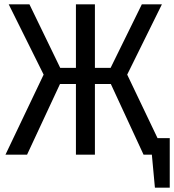

<svg xmlns="http://www.w3.org/2000/svg" viewBox="-20 -709 798 880"><path d="M758 -76V151H690L676 0H638L488 -324H415V0H328V-324H255L104 0H5L180 -367L20 -689H115L256 -398H328V-689H415V-398H487L630 -689H722L563 -367L702 -76Z"/></svg>

Font: Fira Sans Condensed
Style: Regular
Weight: 400
Width: 3
Designer: bBox Type GmbH & Carrois Corporate GbR & Edenspiekermann AG
Foundry: bBox Type GmbH & Carrois Corporate GbR & Edenspiekermann AG
Version: Version 4.301